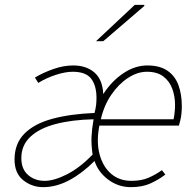

<svg xmlns="http://www.w3.org/2000/svg" viewBox="-20 -760 806 792"><path d="M158 12Q112 12 76 -16.5Q40 -45 40 -102Q40 -168 81 -209Q122 -250 196 -270Q270 -290 370 -294Q375 -314 376.5 -327.5Q378 -341 378 -356Q378 -407 356 -435.5Q334 -464 280 -464Q249 -464 209.5 -451Q170 -438 138 -418L124 -440Q157 -460 199.5 -475Q242 -490 282 -490Q336 -490 369.5 -461Q403 -432 406 -372Q441 -426 489 -458Q537 -490 588 -490Q639 -490 670.5 -468.5Q702 -447 716 -409Q730 -371 730 -322Q730 -306 728.5 -291.5Q727 -277 724 -264.5Q721 -252 718 -242H390Q377 -176 390.5 -124.5Q404 -73 438 -43.5Q472 -14 522 -14Q563 -14 592 -26.5Q621 -39 648 -58L662 -40Q635 -19 601 -3.5Q567 12 520 12Q468 12 426.5 -19Q385 -50 370 -96Q319 -45 265.5 -16.5Q212 12 158 12ZM164 -14Q203 -14 255.5 -40.5Q308 -67 362 -122Q356 -164 357.5 -196Q359 -228 366 -268Q277 -266 210 -248.5Q143 -231 105.5 -196Q68 -161 68 -108Q68 -62 96 -38Q124 -14 164 -14ZM396 -268H696Q699 -283 700.5 -297.5Q702 -312 702 -328Q702 -362 691 -393Q680 -424 654.5 -444Q629 -464 586 -464Q547 -464 508 -438.5Q469 -413 439 -369Q409 -325 396 -268ZM376 -590 536 -740H574L576 -736L406 -590Z"/></svg>

Font: Source Sans 3 ExtraLight ExtraLight
Style: Italic
Weight: 250
Italic angle: -11°
Version: Version 3.052;hotconv 1.1.0;makeotfexe 2.6.0